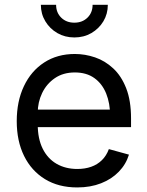

<svg xmlns="http://www.w3.org/2000/svg" viewBox="-20 -781 623 812"><path d="M306.6 11.7Q227.5 11.7 170.2 -23.4Q112.8 -58.6 81.8 -121.6Q50.8 -184.6 50.8 -268.6Q50.8 -352.5 81.1 -416.5Q111.3 -480.5 166.7 -516.6Q222.2 -552.7 296.4 -552.7Q339.8 -552.7 382.1 -538.3Q424.3 -523.9 458.7 -491.9Q493.2 -460 513.7 -407.7Q534.2 -355.5 534.2 -279.8V-243.2H110.4V-317.4H486.8L445.8 -290Q445.8 -343.8 429 -385.5Q412.1 -427.2 378.9 -450.9Q345.7 -474.6 296.4 -474.6Q247.1 -474.6 211.9 -450.4Q176.8 -426.3 158.2 -387.5Q139.6 -348.6 139.6 -304.2V-254.9Q139.6 -194.3 160.6 -152.1Q181.6 -109.9 219.5 -88.1Q257.3 -66.4 307.1 -66.4Q339.4 -66.4 365.7 -75.7Q392.1 -85 411.1 -103.8Q430.2 -122.6 440.4 -150.4L525.4 -127Q512.7 -85.9 482.4 -54.7Q452.1 -23.4 407.5 -5.9Q362.8 11.7 306.6 11.7ZM294.4 -622.6Q254.9 -622.6 222.9 -640.9Q190.9 -659.2 171.9 -690.7Q152.8 -722.2 152.8 -760.7H217.3Q217.3 -727.5 239 -706.3Q260.7 -685.1 294.4 -685.1Q328.1 -685.1 349.9 -706.3Q371.6 -727.5 371.6 -760.7H436Q436 -722.2 417.2 -690.9Q398.4 -659.7 366.5 -641.1Q334.5 -622.6 294.4 -622.6Z"/></svg>

Font: Inter Variable
Style: Regular
Weight: 400
Designer: Rasmus Andersson
Foundry: rsms
Version: Version 4.001;git-9221beed3